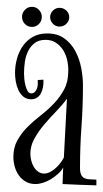

<svg xmlns="http://www.w3.org/2000/svg" viewBox="-20 -622 308 574"><path d="M168.9 -121.1Q163.1 -110.8 153.3 -102.1Q143.6 -93.3 132.3 -86.4Q121.1 -79.6 108.9 -75.7Q96.7 -71.8 85.9 -71.8Q69.3 -71.8 57.1 -78.9Q44.9 -85.9 36.6 -97.4Q28.3 -108.9 24.2 -123.3Q20 -137.7 20 -152.8Q20 -181.2 32.2 -202.9Q44.4 -224.6 62.5 -242.7Q80.6 -260.7 102.1 -277.3Q123.5 -293.9 141.6 -313Q159.7 -332 171.9 -355Q184.1 -377.9 184.1 -409.2Q184.6 -424.3 181.2 -440.9Q177.7 -457.5 169.2 -471.4Q160.6 -485.4 147.5 -494.1Q134.3 -502.9 116.2 -502.9Q96.7 -502.9 84.2 -493.7Q71.8 -484.4 64.5 -470Q57.1 -455.6 54.4 -437.7Q51.8 -419.9 51.8 -402.8Q51.8 -396 52.7 -385.7Q53.7 -375.5 56.2 -366Q58.6 -356.4 62.7 -349.6Q66.9 -342.8 73.2 -342.8Q80.1 -342.8 84.2 -347.2Q88.4 -351.6 90.6 -357.7Q92.8 -363.8 93 -370.6Q93.3 -377.4 92.8 -382.8L109.9 -383.8Q110.4 -372.6 108.6 -362.1Q106.9 -351.6 102.5 -343.3Q98.1 -335 90.8 -330.1Q83.5 -325.2 73.2 -325.2Q59.1 -325.2 49.6 -333.3Q40 -341.3 34.7 -353.3Q29.3 -365.2 27.1 -378.9Q24.9 -392.6 24.9 -403.8Q24.9 -425.8 30.8 -446.8Q36.6 -467.8 48.3 -484.6Q60.1 -501.5 78.1 -511.7Q96.2 -522 121.1 -522Q152.3 -522 172.9 -506.8Q193.4 -491.7 205.6 -468.5Q217.8 -445.3 222.9 -418.2Q228 -391.1 228 -367.2Q228 -305.2 223.6 -243.9Q219.2 -182.6 219.2 -120.1Q219.2 -106.4 222.7 -99.4Q226.1 -92.3 232.4 -89.4Q238.8 -86.4 247.8 -85.9Q256.8 -85.4 268.1 -85V-67.9Q242.2 -68.8 217 -69.6Q191.9 -70.3 167 -71.8ZM112.8 -103Q119.6 -103 127.7 -106.7Q135.7 -110.4 143.6 -116.9Q151.4 -123.5 158.4 -132.1Q165.5 -140.6 170.9 -150.9L180.2 -327.1Q166 -307.6 147.2 -288.3Q128.4 -269 111.6 -249Q94.7 -229 82.8 -207.5Q70.8 -186 70.8 -162.1Q70.8 -153.3 73.2 -142.8Q75.7 -132.3 80.8 -123.5Q85.9 -114.7 94 -108.9Q102.1 -103 112.8 -103ZM187 -570.8Q187 -559.6 178.5 -551Q169.9 -542.5 157.7 -542.5Q146.5 -542.5 138.2 -551Q129.9 -559.6 129.9 -570.8Q129.9 -582 138.2 -590.3Q146.5 -598.6 157.7 -598.6Q169.9 -598.6 178.5 -590.3Q187 -582 187 -570.8ZM105 -571.8Q105 -559.1 96.4 -550.3Q87.9 -541.5 75.7 -541.5Q63 -541.5 54.4 -550.3Q45.9 -559.1 45.9 -571.8Q45.9 -583.5 54.4 -592.5Q63 -601.6 75.7 -601.6Q87.9 -601.6 96.4 -592.5Q105 -583.5 105 -571.8Z"/></svg>

Font: Bigelow Rules
Style: Regular
Weight: 400
Designer: Astigmatic (AOETI)
Foundry: Astigmatic (AOETI)
Version: Version 1.001